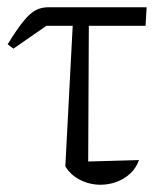

<svg xmlns="http://www.w3.org/2000/svg" viewBox="-20 -503 445 529"><path d="M17 -369 1 -381Q27 -423 45 -445Q63 -467 78.5 -475Q94 -483 113 -483H384L381 -432H108ZM183 -483H225L223 -58L363 -62Q355 -40 339 -25Q323 -10 301.5 -2Q280 6 257 6Q227 6 200.5 -7.5Q174 -21 160 -45Z"/></svg>

Font: Piazzolla 24pt Light
Style: Regular
Weight: 300
Designer: Juan Pablo del Peral
Foundry: Huerta Tipografica
Version: Version 2.005